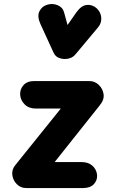

<svg xmlns="http://www.w3.org/2000/svg" viewBox="-20 -951 594 971"><path d="M113 0Q84 0 64.8 -19.8Q45.5 -39.5 42.2 -66.5Q39 -93.5 57 -115.5L287.5 -402H161Q126 -402 105 -422.8Q84 -443.5 82 -471Q80 -499 98.5 -520Q117 -541 152 -541H433Q459 -541 479.2 -522Q499.5 -503 503.8 -475Q508 -447 485 -419L256.5 -131.5H391.5Q426.5 -131.5 447.2 -113Q468 -94.5 471 -66.5Q473 -39 454.5 -19.5Q436 0 400.5 0ZM309.5 -652.5Q292.5 -652.5 276.2 -659Q260 -665.5 250.5 -685.5L184.5 -829.5Q167 -868 179.2 -893.5Q191.5 -919 218.5 -927Q245.5 -935.5 271.8 -924.5Q298 -913.5 304.5 -887L321.5 -824.5L367 -889.5Q391.5 -923.5 419.2 -926Q447 -928.5 468.5 -909.5Q489.5 -890 492 -862.8Q494.5 -835.5 477 -814L362 -676.5Q351 -663.5 337.2 -658Q323.5 -652.5 309.5 -652.5Z"/></svg>

Font: Edu NSW ACT Hand Pre
Style: Regular
Weight: 400
Designer: Tina and Corey Anderson, Eben Sorkin, Mirko Velimirovic
Foundry: Sorkin Type Co.
Version: Version 2.000